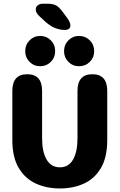

<svg xmlns="http://www.w3.org/2000/svg" viewBox="-20 -1028 659 1058"><path d="M310 10.5Q238 10.5 178.8 -16Q119.5 -42.5 83.8 -101.5Q48 -160.5 48 -257V-527Q48 -619 130 -619Q212 -619 212 -527V-266Q212 -191 237 -148.5Q262 -106 310 -106Q358 -106 382.5 -148.5Q407 -191 407 -266V-527Q407 -619 489 -619Q571 -619 571 -527V-257Q571 -160.5 535.8 -101.5Q500.5 -42.5 441.5 -16Q382.5 10.5 310 10.5ZM201.5 -663Q167 -663 143 -687Q119 -711 119 -745.5Q119 -781.5 143 -805.8Q167 -830 201.5 -830Q236 -830 260 -805.8Q284 -781.5 284 -745.5Q284 -711 260 -687Q236 -663 201.5 -663ZM415.5 -663Q381 -663 357 -687Q333 -711 333 -745.5Q333 -781.5 357 -805.8Q381 -830 415.5 -830Q450.5 -830 474.8 -805.8Q499 -781.5 499 -745.5Q499 -711 474.8 -687Q450.5 -663 415.5 -663ZM338 -863Q310.5 -863 285.5 -872.8Q260.5 -882.5 233.5 -905L198 -938Q177 -956.5 177 -976Q177 -989.5 187.8 -998.5Q198.5 -1007.5 216 -1007.5H240.5Q273.5 -1007.5 290.8 -997.2Q308 -987 329.5 -957L349.5 -930Q368 -905 368 -887.5Q368 -876 360 -869.5Q352 -863 338 -863Z"/></svg>

Font: Sono Monospace
Style: Bold
Weight: 700
Designer: Tyler Finck
Foundry: Tyler Finck
Version: Version 2.112